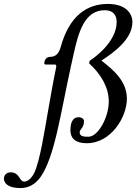

<svg xmlns="http://www.w3.org/2000/svg" viewBox="-102 -718 693 976"><path d="M257 -374 272 -442C296 -550 326 -666 430 -666C472 -666 491 -643 491 -606C491 -506 380 -426 354 -409L351 -396C409 -343 451 -276 451 -202C451 -121 396 -23 348 -23C328 -23 303 -23 303 -45C303 -62 325 -67 325 -102C325 -114 313 -122 297 -122C278 -122 256 -110 256 -56C256 -21 274 10 340 10C461 10 543 -121 543 -216C543 -307 472 -364 415 -409V-411C489 -459 571 -524 571 -606C571 -650 537 -698 446 -698C341 -698 250 -639 206 -477C198 -450 184 -429 153 -429C129 -429 123 -405 123 -397C123 -392 126 -390 131 -390H172C182 -390 184 -390 184 -379C165 -287 152 -208 140 -141C125 -56 101 101 72 161C60 186 40 205 22 205C9 205 3 195 -5 182C-13 169 -27 158 -47 158C-72 158 -82 175 -82 190C-82 209 -67 238 2 238C40 238 75 222 104 182C176 79 205 -137 257 -374Z"/></svg>

Font: Libertinus Serif
Style: Italic
Weight: 400
Italic angle: -12°
Designer: Philipp H. Poll, Khaled Hosny
Foundry: Caleb Maclennan
Version: Version 7.050;RELEASE